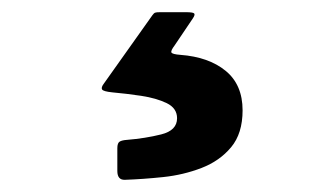

<svg xmlns="http://www.w3.org/2000/svg" viewBox="-20 -26 540 315"><path d="M172.5 254.5Q172.5 269.5 185 269Q214.5 268 247.8 264.5Q281 261 310.8 249.5Q340.5 238 359.2 215.5Q378 193 378 155Q378 113 350.2 90.2Q322.5 67.5 276 64Q262.5 63 261.2 60Q260 57 266.5 48.5L296.5 4Q300.5 -2 298.5 -4Q296.5 -6 285 -6H242.5Q236.5 -6 234.5 -5.2Q232.5 -4.5 230 -1L150.5 111Q145.5 117.5 147.5 120.8Q149.5 124 164 125.5Q186.5 127.5 211.5 131.2Q236.5 135 253.5 143.2Q270.5 151.5 270.5 168Q270.5 188 244.5 194.5Q218.5 201 188 203.5Q180.5 204 176.5 206.2Q172.5 208.5 172.5 217Z"/></svg>

Font: Besley ExtraBold
Style: Regular
Weight: 800
Designer: Owen Earl
Foundry: indestructible type*
Version: Version 2.001